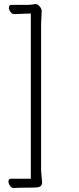

<svg xmlns="http://www.w3.org/2000/svg" viewBox="-20 -785 390 953"><path d="M48 148Q37 148 29.5 137Q22 126 22 116Q22 102 35 102H133V-718Q58 -715 49 -715Q40 -715 32 -726Q24 -737 24 -747Q24 -761 37 -761H121Q135 -761 155 -765Q167 -765 177 -753Q187 -741 187 -730L184 -667V62L189 120Q189 133 181 139.5Q173 146 148 146L74 147Q57 147 50 148Z"/></svg>

Font: LXGW WenKai TC Light
Style: Regular
Weight: 300
Designer: LXGW / Fontworks Inc.
Foundry: LXGW / Fontworks Inc.
Version: Version 1.330